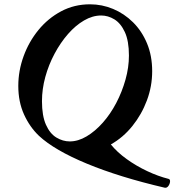

<svg xmlns="http://www.w3.org/2000/svg" viewBox="-20 -696 810 892"><path d="M745 176Q535 127 384 64.5Q233 2 161 -65Q118 -106 91.5 -164.5Q65 -223 65 -297Q65 -367 89.5 -434.5Q114 -502 158.5 -556.5Q203 -611 264 -643.5Q325 -676 398 -676Q454 -676 505.5 -654.5Q557 -633 598 -592.5Q639 -552 663 -494.5Q687 -437 687 -365Q687 -295 662.5 -229.5Q638 -164 595 -110.5Q552 -57 495 -25Q524 11 568.5 43Q613 75 664 99Q715 123 763 135Q771 137 770 148Q769 159 762 168.5Q755 178 745 176ZM304 -39Q343 -39 382.5 -62.5Q422 -86 457.5 -126Q493 -166 520 -217.5Q547 -269 563 -326Q579 -383 579 -438Q579 -506 560 -547Q541 -588 511.5 -606Q482 -624 450 -624Q410 -624 370.5 -601Q331 -578 296 -538Q261 -498 233.5 -446.5Q206 -395 190.5 -338.5Q175 -282 175 -226Q175 -158 193.5 -116.5Q212 -75 242 -57Q272 -39 304 -39Z"/></svg>

Font: Junicode
Style: Bold Italic
Weight: 700
Italic angle: -11°
Designer: Peter S. Baker
Version: Version 2.100; ttfautohint (v1.8.4)